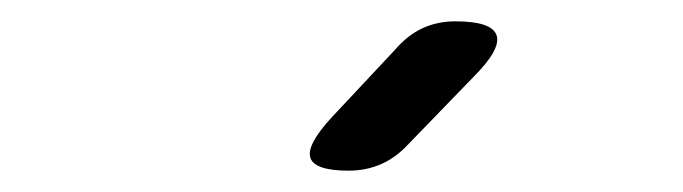

<svg xmlns="http://www.w3.org/2000/svg" viewBox="-20 -805 640 180"><path d="M363 -670Q351 -657 337 -651Q323 -645 307 -645Q275 -645 271 -657Q267 -669 291 -695L350 -758Q362 -772 376 -778.5Q390 -785 407 -785Q441 -785 445.5 -772Q450 -759 424 -733Z"/></svg>

Font: Maple Mono Normal NL
Style: Italic
Weight: 400
Italic angle: -10°
Monospace: yes
Designer: subframe7536
Version: Version 7.000